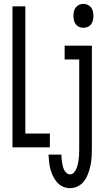

<svg xmlns="http://www.w3.org/2000/svg" viewBox="-20 -768 540 1001"><path d="M415 -623Q426 -623 437 -627.5Q448 -632 455 -641.5Q462 -651 464.5 -662.5Q467 -674 467 -685Q467 -697 464.5 -708.5Q462 -720 455 -729Q448 -738 437 -743Q426 -748 415 -748Q403 -748 392.5 -743Q382 -738 375 -729Q368 -720 365.5 -708.5Q363 -697 363 -685Q363 -674 365.5 -662.5Q368 -651 375 -641.5Q382 -632 392.5 -627.5Q403 -623 415 -623ZM45 0H240V-72H112V-735H45ZM345 213Q367 213 386.5 203Q406 193 419 175.5Q432 158 439.5 137.5Q447 117 451.5 96Q456 75 457.5 53.5Q459 32 459 10V-530H317V-458H393V10Q393 22 392.5 35Q392 48 390.5 60Q389 72 386.5 84.5Q384 97 379.5 108.5Q375 120 366.5 130.5Q358 141 345 141Q335 141 327 134Q319 127 314.5 118Q310 109 307.5 99Q305 89 303.5 79Q302 69 301 59Q300 49 300 38H233Q234 58 236 77Q238 96 243 114.5Q248 133 256.5 150.5Q265 168 277.5 182.5Q290 197 308 205Q326 213 345 213Z"/></svg>

Font: Iosevka SS09
Style: Regular
Weight: 400
Monospace: yes
Designer: Belleve Invis
Foundry: Belleve Invis
Version: Version 5.2.1; ttfautohint (v1.8.3)